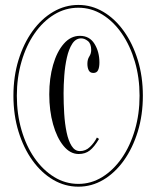

<svg xmlns="http://www.w3.org/2000/svg" viewBox="-20 -726 616 758"><path d="M289.5 11Q236.5 11 190 -16.2Q143.5 -43.5 108.2 -92.5Q73 -141.5 53 -206.8Q33 -272 33 -348Q33 -424 53 -489Q73 -554 108.2 -603Q143.5 -652 190 -679.2Q236.5 -706.5 289.5 -706.5Q342 -706.5 388 -679.2Q434 -652 469 -603Q504 -554 524 -489Q544 -424 544 -348Q544 -272 524 -206.8Q504 -141.5 469 -92.5Q434 -43.5 388 -16.2Q342 11 289.5 11ZM289.5 0Q340 0 384 -27.2Q428 -54.5 461 -102.2Q494 -150 512.5 -213Q531 -276 531 -348Q531 -419.5 512.5 -482.5Q494 -545.5 461 -593.5Q428 -641.5 384 -668.5Q340 -695.5 289.5 -695.5Q238 -695.5 193.8 -668.5Q149.5 -641.5 116.2 -593.5Q83 -545.5 64.8 -482.5Q46.5 -419.5 46.5 -348Q46.5 -276 64.8 -213Q83 -150 116.2 -102.2Q149.5 -54.5 193.8 -27.2Q238 0 289.5 0ZM290.5 -118Q257 -118 230.8 -150Q204.5 -182 189.5 -235.5Q174.5 -289 174.5 -353.5Q174.5 -417 189.5 -469.5Q204.5 -522 231.8 -553.2Q259 -584.5 295.5 -584.5Q333.5 -584.5 353 -553Q372.5 -521.5 372.5 -479.5Q372.5 -460 367.2 -449Q362 -438 348.5 -438Q335.5 -438 330.2 -448.5Q325 -459 325 -474Q325 -491.5 332.5 -503Q340 -514.5 340 -528.5Q340 -553.5 327 -564Q314 -574.5 300.5 -574.5Q279 -574.5 265.2 -553.2Q251.5 -532 244 -498.5Q236.5 -465 233.8 -427.5Q231 -390 231 -357.5Q231 -317.5 233.5 -277.2Q236 -237 243 -203.5Q250 -170 262.8 -149.8Q275.5 -129.5 295.5 -129.5Q318 -129.5 335 -145.8Q352 -162 362.5 -183L371 -177.5Q352 -145.5 334.2 -131.8Q316.5 -118 290.5 -118Z"/></svg>

Font: Imbue 100pt
Style: Regular
Weight: 400
Designer: Tyler Finck
Foundry: Etcetera Type Company
Version: Version 1.102; ttfautohint (v1.8.3)